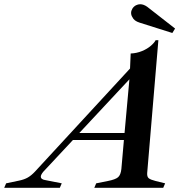

<svg xmlns="http://www.w3.org/2000/svg" viewBox="-104 -888 886 908"><path d="M677 -21 668 0H342L351 -21L406 -32Q442 -39 454.5 -50Q467 -61 470 -89L482 -226H241L100 -75Q89 -61 89 -53Q89 -39 112 -36L188 -21L179 0H-84L-75 -21L-13 -34Q11 -39 27.5 -48.5Q44 -58 61 -76L511 -564L514 -635Q542 -636 567.5 -646.5Q593 -657 610 -672Q627 -687 632 -698H645L592 -69Q591 -52 599.5 -45Q608 -38 632 -32ZM485 -259 508 -513 271 -259ZM556 -781Q530 -789 522 -807Q516 -816 516 -827Q516 -837 522 -847Q528 -857 539 -863Q549 -868 559 -868Q575 -868 592 -856L724 -753L711 -732Z"/></svg>

Font: Ibarra Real Nova SemiBold
Style: Italic
Weight: 600
Italic angle: -22°
Designer: Jose Maria Ribagorda & Octavio Pardo
Foundry: Octavio Pardo
Version: Version 1.014